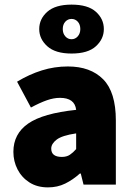

<svg xmlns="http://www.w3.org/2000/svg" viewBox="-20 -800 576 832"><path d="M188 12Q141 12 107.5 -9.5Q74 -31 56 -66Q38 -101 38 -142Q38 -220 102 -264.5Q166 -309 310 -324Q304 -376 240 -376Q213 -376 183 -365.5Q153 -355 114 -334L54 -446Q107 -478 161.5 -495Q216 -512 274 -512Q372 -512 427 -456.5Q482 -401 482 -278V0H342L330 -48H326Q296 -21 262.5 -4.5Q229 12 188 12ZM248 -120Q269 -120 283 -129.5Q297 -139 310 -154V-222Q249 -213 225.5 -195Q202 -177 202 -156Q202 -120 248 -120ZM290 -568Q220 -568 185 -599.5Q150 -631 150 -674Q150 -718 185 -749Q220 -780 290 -780Q361 -780 395.5 -749Q430 -718 430 -674Q430 -631 395.5 -599.5Q361 -568 290 -568ZM290 -630Q306 -630 317 -642.5Q328 -655 328 -674Q328 -694 317 -706Q306 -718 290 -718Q274 -718 263 -706Q252 -694 252 -674Q252 -655 263 -642.5Q274 -630 290 -630Z"/></svg>

Font: Assistant ExtraBold
Style: Regular
Weight: 800
Designer: Hebrew By Ben Nathan, Latin by Paul Hunt
Version: Version 3.000